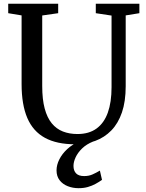

<svg xmlns="http://www.w3.org/2000/svg" viewBox="-20 -763 780 1026"><path d="M381.3 8Q283.2 8 219.9 -26.6Q156.6 -61.2 126 -132.4Q95.4 -203.7 95.4 -313.6V-680.7L23.9 -692.5V-743H290.9V-692.5L205.6 -680.3V-303.2Q205.6 -232.1 218.8 -183Q232 -133.9 256.8 -103.8Q281.6 -73.8 316.3 -60.3Q351 -46.8 394 -46.8Q455.4 -46.8 495.8 -76.1Q536.2 -105.4 556.2 -161.2Q576.1 -217.1 576.1 -296.8V-679.8L491.9 -692.5V-743H724.8V-692.5L651.7 -680.7V-302.3Q651.7 -220.8 631.6 -162.2Q611.5 -103.5 574.8 -65.8Q538.1 -28.2 488.8 -10.1Q439.5 8 381.3 8ZM399.6 242.6Q369 242.6 342.1 232Q315.1 221.5 298.6 200.2Q282.1 178.9 282.1 147.4Q282.1 118.2 297.2 88.4Q312.2 58.6 339.4 33.6Q366.5 8.6 402.7 -6.8L434.4 -10.8L477.9 -6.8Q442.3 7.5 419 30Q395.7 52.6 384.2 77.4Q372.7 102.3 372.7 123.5Q372.7 149.1 386.6 163.5Q400.4 177.9 429.6 177.9Q454.4 177.9 473.7 169.4Q492.9 161 513.8 148.7L525.1 198.2Q509 209.6 490.4 219.7Q471.9 229.8 449.7 236.2Q427.6 242.6 399.6 242.6Z"/></svg>

Font: Merriweather 7pt Light
Style: Regular
Weight: 300
Designer: Eben Sorkin
Foundry: Eben Sorkin
Version: Version 2.200;gftools[0.9.31]